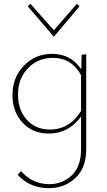

<svg xmlns="http://www.w3.org/2000/svg" viewBox="-20 -693 560 1002"><path d="M395 -660 261 -501 125 -660 139 -673 261 -535 381 -673ZM406 -407 430 -410V85Q430 184 373 236.5Q316 289 235 289Q136 289 72 219L90 200Q149 268 238 268Q307 268 355 221.5Q403 175 403 86V-85Q338 4 235 4Q150 4 97.5 -53Q45 -110 45 -197Q45 -289 105 -350.5Q165 -412 252 -412Q350 -412 404 -331ZM240 -17Q343 -17 403 -114V-301Q354 -391 256 -391Q178 -391 126 -337Q74 -283 74 -199Q74 -119 120 -68Q166 -17 240 -17Z"/></svg>

Font: EauTestInfant Extralight
Style: Regular
Weight: 250
Designer: Christian Thalmann (Catharsis Fonts)
Version: Version 0.001;PS 000.001;hotconv 1.0.88;makeotf.lib2.5.64775